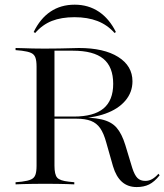

<svg xmlns="http://www.w3.org/2000/svg" viewBox="-20 -772 688 804"><path d="M133.1 -145.2V-492.7Q133.1 -517.7 128.2 -531Q123.4 -544.4 110.1 -550.4Q96.8 -556.5 71 -559.7L45.2 -562.1V-571Q60.5 -571 78.2 -570.2Q96 -569.4 116.9 -569Q137.9 -568.5 162.1 -568.5H170.2Q199.2 -568.5 227.4 -569Q255.6 -569.4 277.8 -570.2Q300 -571 310.5 -571Q415.3 -571 475 -533.5Q534.7 -496 534.7 -431.5Q534.7 -385.5 504.8 -350.4Q475 -315.3 421 -296Q366.9 -276.6 296 -276.6H171.8V-283.9H288.7Q372.6 -283.9 413.3 -317.7Q454 -351.6 454 -421Q454 -491.9 412.9 -525.8Q371.8 -559.7 285.5 -559.7H208.1V-145.2ZM552.4 11.3Q515.3 11.3 490.7 -10.5Q466.1 -32.3 453.2 -75.8L425 -175Q414.5 -213.7 399.6 -235.1Q384.7 -256.5 360.9 -265.7Q337.1 -275 300 -275H185.5V-281.5H289.5Q362.9 -281.5 404.4 -272.2Q446 -262.9 468.1 -237.5Q490.3 -212.1 504.8 -164.5L533.9 -68.5Q543.5 -38.7 555.6 -26.6Q567.7 -14.5 588.7 -14.5Q604 -14.5 617.3 -22.2Q630.6 -29.8 643.5 -44.4L648.4 -37.9Q626.6 -10.5 604.4 0.4Q582.3 11.3 552.4 11.3ZM162.1 -2.4Q137.9 -2.4 116.9 -2Q96 -1.6 78.2 -1.2Q60.5 -0.8 45.2 0V-8.9L71 -11.3Q96.8 -14.5 110.1 -20.6Q123.4 -26.6 128.2 -39.9Q133.1 -53.2 133.1 -78.2V-145.2H208.1V-78.2Q208.1 -41.1 219.4 -28.2Q230.6 -15.3 267.7 -11.3L291.1 -8.9V0Q276.6 -0.8 259.3 -1.2Q241.9 -1.6 222.2 -2Q202.4 -2.4 178.2 -2.4H170.2ZM292.7 -752.4Q350 -752.4 394 -723Q437.9 -693.5 465.3 -637.9L459.7 -633.9Q429.8 -667.7 388.3 -683.9Q346.8 -700 291.9 -700Q237.1 -700 197.2 -684.3Q157.3 -668.5 127.4 -633.9L121 -637.9Q148.4 -694.4 191.5 -723.4Q234.7 -752.4 292.7 -752.4Z"/></svg>

Font: Playfair 144pt SemiExpanded Light
Style: Regular
Weight: 300
Width: 6
Designer: Claus Eggers Sørensen
Foundry: Claus Eggers Sørensen
Version: Version 2.203